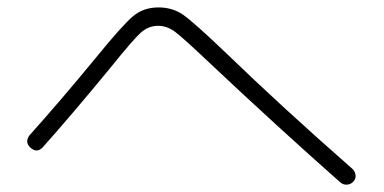

<svg xmlns="http://www.w3.org/2000/svg" viewBox="-20 -608 1040 520"><path d="M95.7 -209Q80.1 -192.4 62.5 -208Q45.9 -223.6 60.5 -242.2Q144.5 -335.9 239.3 -451.2Q312.5 -541 340.8 -564.5Q369.1 -587.9 409.2 -587.9Q447.3 -587.9 476.1 -567.9Q504.9 -547.9 593.8 -462.9Q743.2 -318.4 933.6 -151.4Q941.4 -144.5 942.9 -134.3Q944.3 -124 937 -116.2Q929.7 -108.4 919.4 -107.9Q909.2 -107.4 901.4 -114.3Q732.4 -263.7 548.8 -436.5Q476.6 -504.9 454.6 -521.5Q432.6 -538.1 408.2 -538.1Q381.8 -538.1 360.8 -519Q339.8 -500 279.3 -424.8Q175.8 -298.8 95.7 -209Z"/></svg>

Font: Rounded-L Mgen+ 1m light
Style: Regular
Weight: 200
Designer: [Source Han Sans]
Ryoko NISHIZUKA  (kana & ideographs); Paul D. Hunt (Latin, Greek & Cyrillic); Wenlong ZHANG  (bopomofo
Version: Version 1.059.20150602